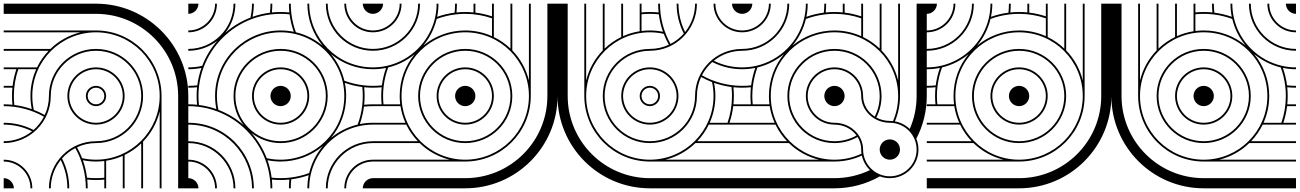

<svg xmlns="http://www.w3.org/2000/svg" viewBox="-20 -1020 7040 1040"><path d="M0 -55V0H55C55 -30 30 -55 0 -55ZM500 -555C469.6 -555 445 -530.4 445 -500C445 -469.6 469.6 -445 500 -445C530.4 -445 555 -469.6 555 -500C555 -530.4 530.4 -555 500 -555ZM500 -545C524.8 -545 545 -524.8 545 -500C545 -475.2 524.8 -455 500 -455C475.2 -455 455 -475.2 455 -500C455 -524.8 475.2 -545 500 -545ZM500 -655C414.4 -655 345 -585.6 345 -500C345 -414.4 414.4 -345 500 -345C585.6 -345 655 -414.4 655 -500C655 -585.6 585.6 -655 500 -655ZM500 -645C580 -645 645 -580 645 -500C645 -420 580 -355 500 -355C420 -355 355 -420 355 -500C355 -580 420 -645 500 -645ZM0 -855V-845H416C353.7 -829.9 297.7 -798.2 253.1 -755H0V-745H243.2C217.9 -718.6 196.7 -688.2 180.6 -655H0V-645H68.6C58.9 -616.2 52 -586.1 48.3 -555H0V-545H47.2C45.7 -530.2 45 -515.2 45 -500C45 -484 45.8 -468.2 47.4 -452.6C31.9 -454.2 16 -455 0 -455V-445C79.2 -445 153.5 -424.3 217.9 -388C203.8 -360.6 184.7 -336.2 161.8 -316C113.2 -340.9 58.2 -355 0 -355V-345C55.1 -345 107.2 -332.1 153.5 -309C111.4 -275.2 58.1 -255 0 -255V-245C140.8 -245 255 -359.2 255 -500C255 -635.2 364.8 -745 500 -745C635.2 -745 745 -635.2 745 -500C745 -364.8 635.2 -255 500 -255C359.2 -255 245 -140.8 245 0H255C255 -58.1 275.2 -111.4 309 -153.5C332.1 -107.2 345 -55.1 345 0H355C355 -58.2 340.9 -113.2 316 -161.8C336.2 -184.7 360.6 -203.8 388 -217.9C424.3 -153.5 445 -79.2 445 0H455C455 -16 454.2 -31.9 452.6 -47.4C468.1 -45.8 484 -45 500 -45C515.2 -45 530.2 -45.7 545 -47.2V0H555V-149.2C586.6 -154.2 616.8 -163.2 645 -175.9V0H655V-180.6C688.2 -196.7 718.6 -217.9 745 -243.2V0H755V-253.1C798.2 -297.7 829.9 -353.7 845 -416V0H855V-500C855 -696 696 -855 500 -855ZM0 -1000V-945H500C745.6 -945 945 -745.6 945 -500V0H1000V-500C1000 -776 776 -1000 500 -1000ZM79.2 -645H175.9C156 -600.7 145 -551.6 145 -500C145 -475.7 147.5 -451.9 152.1 -428.9C122 -439.6 90.3 -447.2 57.6 -451.4C55.9 -467.3 55 -483.6 55 -500C55 -550.8 63.5 -599.5 79.2 -645ZM500 -845C690.4 -845 845 -690.4 845 -500C845 -309.6 690.4 -155 500 -155C474.2 -155 449 -157.8 424.8 -163.2C416.9 -183.7 407.6 -203.4 397 -222.3C428.3 -236.9 463.2 -245 500 -245C640.8 -245 755 -359.2 755 -500C755 -640.8 640.8 -755 500 -755C359.2 -755 245 -640.8 245 -500C245 -463.2 236.9 -428.3 222.3 -397C203.4 -407.6 183.7 -416.9 163.2 -424.8C157.8 -449 155 -474.2 155 -500C155 -690.4 309.6 -845 500 -845ZM428.9 -152.1C451.9 -147.5 475.7 -145 500 -145C515.2 -145 530.3 -146 545 -147.8V-57.2C530.2 -55.8 515.2 -55 500 -55C483.6 -55 467.3 -55.9 451.4 -57.6C447.2 -90.3 439.6 -122 428.9 -152.1ZM0 -155V-145C80 -145 145 -80 145 0H155C155 -85.6 85.6 -155 0 -155Z M1945 -1000C1945 -970 1970 -945 2000 -945V-1000ZM1000 -945C1030 -945 1055 -970 1055 -1000H1000ZM1000 0H1055C1055 -30 1030 -55 1000 -55ZM1945 0H2000V-55C1970 -55 1945 -30 1945 0ZM1000 -445C1018 -445 1035.3 -444 1052.5 -441.9C1088.9 -437.6 1124 -429 1157.2 -416.4C1282.2 -369.2 1373.6 -270.5 1416.4 -157.2C1429 -124 1437.6 -88.9 1441.9 -52.5C1444 -35.3 1445 -18 1445 0H1455C1455 -16 1454.2 -31.9 1452.6 -47.4C1468.1 -45.8 1484 -45 1500 -45C1516 -45 1531.9 -45.8 1547.4 -47.4C1545.8 -31.9 1545 -16 1545 0H1555C1555 -16 1555.9 -32.7 1557.6 -48.6C1590.3 -52.8 1622 -60.4 1652.1 -71.1C1646.6 -44 1645 -22 1645 0H1655C1655 -23 1656.9 -47.4 1663.8 -77.8C1693.7 -205.7 1794.2 -306.7 1922.2 -336.2C1947.2 -342 1973 -345 2000 -345V-355C1976 -355 1951.9 -352.5 1928.9 -347.9C1939.6 -378 1947.2 -409.7 1951.4 -442.4C1967.3 -444.1 1984 -445 2000 -445V-455C1984 -455 1968.1 -454.2 1952.6 -452.6C1954.2 -468.1 1955 -484 1955 -500C1955 -516 1954.2 -531.9 1952.6 -547.4C1968.1 -545.8 1984 -545 2000 -545V-555C1982 -555 1964.7 -556 1947.5 -558.1C1912 -562.3 1877.8 -570.6 1845.3 -582.7C1832.4 -636.7 1807.1 -686 1772.6 -727.3C1833.5 -676.2 1912 -645 2000 -645V-655C1805 -655 1655 -815 1655 -1000H1645C1645 -915 1675.8 -834.5 1727.9 -772.1C1686.5 -806.9 1637 -832.3 1582.7 -845.3C1570.6 -877.8 1562.3 -912 1558.1 -947.5C1556 -964.7 1555 -982 1555 -1000H1545C1545 -984 1545.8 -968.1 1547.4 -952.6C1531.9 -954.2 1516 -955 1500 -955C1484 -955 1468.1 -954.2 1452.6 -952.6C1454.2 -968.1 1455 -984 1455 -1000H1445C1445 -984 1444.1 -967.3 1442.4 -951.4C1409.7 -947.2 1378 -939.6 1347.9 -928.9C1352.5 -951.9 1355 -976 1355 -1000H1345C1345 -974 1342.2 -949 1336.8 -924.8C1286.4 -905.4 1240.3 -877.3 1200.4 -842.4C1234.6 -885.8 1255 -941 1255 -1000H1245C1245 -865 1135 -755 1000 -755V-745C1059 -745 1114.2 -765.4 1157.6 -799.6C1122.7 -759.7 1094.6 -713.6 1075.2 -663.2C1051 -657.8 1026 -655 1000 -655V-645C1024 -645 1048.1 -647.5 1071.1 -652.1C1060.4 -622 1052.8 -590.3 1048.6 -557.6C1032.7 -555.9 1016 -555 1000 -555V-545C1016 -545 1031.9 -545.8 1047.4 -547.4C1045.8 -531.9 1045 -516 1045 -500C1045 -484 1045.8 -468.1 1047.4 -452.6C1031.9 -454.2 1016 -455 1000 -455ZM1845 -1000C1845 -914 1914 -845 2000 -845V-855C1920 -855 1855 -920 1855 -1000ZM1745 -1000C1745 -859 1859 -745 2000 -745V-755C1865 -755 1755 -865 1755 -1000ZM1000 -845C1086 -845 1155 -914 1155 -1000H1145C1145 -920 1080 -855 1000 -855ZM1000 -145C1080 -145 1145 -80 1145 0H1155C1155 -86 1086 -155 1000 -155ZM1000 -245C1135 -245 1245 -135 1245 0H1255C1255 -141 1141 -255 1000 -255ZM1000 -345C1200 -345 1345 -181 1345 0H1355C1355 -187 1206 -355 1000 -355ZM1845 0H1855C1855 -80 1920 -145 2000 -145V-155C1914 -155 1845 -86 1845 0ZM1745 0H1755C1755 -135 1865 -245 2000 -245V-255C1859 -255 1745 -141 1745 0ZM1445 -500C1445 -469.6 1469.6 -445 1500 -445C1530.4 -445 1555 -469.6 1555 -500C1555 -530.4 1530.4 -555 1500 -555C1469.6 -555 1445 -530.4 1445 -500ZM1355 -500C1355 -580 1420 -645 1500 -645C1580 -645 1645 -580 1645 -500C1645 -420 1580 -355 1500 -355C1420 -355 1355 -420 1355 -500ZM1345 -500C1345 -414.4 1414.4 -345 1500 -345C1585.6 -345 1655 -414.4 1655 -500C1655 -585.6 1585.6 -655 1500 -655C1414.4 -655 1345 -585.6 1345 -500ZM1255 -500C1255 -635.2 1364.8 -745 1500 -745C1635.2 -745 1745 -635.2 1745 -500C1745 -364.8 1635.2 -255 1500 -255C1364.8 -255 1255 -364.8 1255 -500ZM1155 -500C1155 -695.4 1314.5 -845 1500 -845C1526.8 -845 1552.8 -842 1577.8 -836.2C1705.8 -806.7 1806.7 -705.8 1836.2 -577.8C1842 -552.8 1845 -526.8 1845 -500C1845 -304.6 1685.5 -155 1500 -155C1474.2 -155 1449 -157.8 1424.8 -163.2C1405.9 -212.4 1377.9 -258.9 1342.2 -299.7C1385.6 -265.5 1440.4 -245 1500 -245C1640.8 -245 1755 -359.2 1755 -500C1755 -640.8 1640.8 -755 1500 -755C1359.2 -755 1245 -640.8 1245 -500C1245 -440.5 1265.4 -385.8 1299.6 -342.4C1260.4 -376.7 1214.6 -405 1163.2 -424.8C1157.8 -449 1155 -474.2 1155 -500ZM1772.4 -272.3C1823.6 -333.2 1855 -412.1 1855 -500C1855 -524.3 1852.5 -548.1 1847.9 -571.1C1878 -560.4 1909.7 -552.8 1942.4 -548.6C1944.1 -532.7 1945 -516.4 1945 -500C1945 -482.2 1944 -464.7 1941.9 -447.5C1937.7 -412 1929.4 -377.8 1917.3 -345.3C1863.1 -332.4 1813.7 -306.9 1772.4 -272.3ZM1428.9 -152.1C1451.9 -147.5 1475.7 -145 1500 -145C1585.7 -145 1666 -176 1728.5 -228.4C1693.5 -186.9 1667.9 -137.2 1654.7 -82.7C1622.2 -70.6 1588 -62.3 1552.5 -58.1C1535.3 -56 1517.8 -55 1500 -55C1483.6 -55 1467.3 -55.9 1451.4 -57.6C1447.2 -90.3 1439.6 -122 1428.9 -152.1ZM1055 -500C1055 -517.8 1056 -535.3 1058.1 -552.5C1062.4 -588.9 1071 -624 1083.6 -657.2C1128.7 -776.4 1223.6 -871.3 1342.8 -916.4C1376 -929 1411.1 -937.6 1447.5 -941.9C1464.7 -944 1482.2 -945 1500 -945C1516.4 -945 1532.7 -944.1 1548.6 -942.4C1552.8 -909.7 1560.4 -878 1571.1 -847.9C1548.1 -852.5 1524.3 -855 1500 -855C1309.1 -855 1145 -701 1145 -500C1145 -475.7 1147.5 -451.9 1152.1 -428.9C1122 -439.6 1090.3 -447.2 1057.6 -451.4C1055.9 -467.3 1055 -483.6 1055 -500Z M2055 -1000H2000V-945C2030 -945 2055 -970 2055 -1000ZM2855 -1000H2845V-584C2829.9 -646.3 2798.2 -702.3 2755 -746.9V-1000H2745V-756.8C2718.6 -782.1 2688.2 -803.3 2655 -819.4V-1000H2645V-931.4C2616.2 -941.1 2586.1 -948 2555 -951.7V-1000H2545V-952.8C2530.2 -954.3 2515.2 -955 2500 -955C2483.1 -955 2468 -954.2 2452.6 -952.6C2454.2 -968.2 2455 -984 2455 -1000H2445C2445 -983.6 2444.1 -967.3 2442.4 -951.4C2409.7 -947.2 2378 -939.6 2347.9 -928.9C2353.4 -956 2355 -978.3 2355 -1000H2345C2345 -976.7 2343.1 -952.6 2336.2 -922.2C2306.3 -794.3 2205.8 -693.3 2077.8 -663.8C2052.8 -658 2026.8 -655 2000 -655V-645C2024.3 -645 2048.1 -647.5 2071.1 -652.1C2060.4 -622 2052.8 -590.3 2048.6 -557.6C2032.7 -555.9 2016.4 -555 2000 -555V-545C2016 -545 2031.9 -545.8 2047.4 -547.4C2045.8 -531.9 2045 -516 2045 -500C2045 -484.8 2045.7 -469.8 2047.2 -455H2000V-445H2149.2C2154.2 -413.4 2163.2 -383.2 2175.9 -355H2000V-345H2180.6C2196.7 -311.8 2217.9 -281.4 2243.2 -255H2000V-245H2253.1C2297.7 -201.8 2353.7 -170.1 2416 -155H2000V-145H2500C2696 -145 2855 -304 2855 -500ZM2155 -1000H2145C2145 -920 2080 -855 2000 -855V-845C2085.6 -845 2155 -914.4 2155 -1000ZM2255 -1000H2245C2245 -864.8 2135.2 -755 2000 -755V-745C2140.8 -745 2255 -859.2 2255 -1000ZM2555 -500C2555 -530.4 2530.4 -555 2500 -555C2469.6 -555 2445 -530.4 2445 -500C2445 -469.6 2469.6 -445 2500 -445C2530.4 -445 2555 -469.6 2555 -500ZM2655 -500C2655 -585.6 2585.6 -655 2500 -655C2414.4 -655 2345 -585.6 2345 -500C2345 -414.4 2414.4 -345 2500 -345C2585.6 -345 2655 -414.4 2655 -500ZM2645 -500C2645 -420 2580 -355 2500 -355C2420 -355 2355 -420 2355 -500C2355 -580 2420 -645 2500 -645C2580 -645 2645 -580 2645 -500ZM2755 -500C2755 -640.8 2640.8 -755 2500 -755C2359.2 -755 2245 -640.8 2245 -500C2245 -359.2 2359.2 -245 2500 -245C2640.8 -245 2755 -359.2 2755 -500ZM2745 -500C2745 -364.8 2635.2 -255 2500 -255C2364.8 -255 2255 -364.8 2255 -500C2255 -635.2 2364.8 -745 2500 -745C2635.2 -745 2745 -635.2 2745 -500ZM3000 -1000H2945V-500C2945 -254.4 2745.6 -55 2500 -55H2000V0H2500C2776 0 3000 -224 3000 -500ZM2226.6 -726.9C2175.9 -666 2145 -587.5 2145 -500C2145 -484.8 2146 -469.7 2147.8 -455H2057.2C2055.8 -469.8 2055 -484.8 2055 -500C2055 -517.8 2056 -535.3 2058.1 -552.5C2062.3 -588 2070.6 -622.2 2082.7 -654.7C2136.5 -667.5 2185.4 -692.6 2226.6 -726.9ZM2645 -920.8V-824.1C2600.7 -844 2551.6 -855 2500 -855C2414.5 -855 2334.7 -824.4 2272.4 -772.7C2306.9 -814 2332.2 -863.3 2345.3 -917.3C2377.8 -929.4 2412 -937.7 2447.5 -941.9C2464.7 -944 2481.2 -945 2500 -945C2550.8 -945 2599.5 -936.5 2645 -920.8ZM2845 -500C2845 -309.6 2690.4 -155 2500 -155C2309.6 -155 2155 -309.6 2155 -500C2155 -695.4 2313.5 -845 2500 -845C2690.4 -845 2845 -690.4 2845 -500Z M4000 -945V-1000H3945C3945 -970 3970 -945 4000 -945ZM3500 -445C3530.4 -445 3555 -469.6 3555 -500C3555 -530.4 3530.4 -555 3500 -555C3469.6 -555 3445 -530.4 3445 -500C3445 -469.6 3469.6 -445 3500 -445ZM3500 -455C3475.2 -455 3455 -475.2 3455 -500C3455 -524.8 3475.2 -545 3500 -545C3524.8 -545 3545 -524.8 3545 -500C3545 -475.2 3524.8 -455 3500 -455ZM3500 -345C3585.6 -345 3655 -414.4 3655 -500C3655 -585.6 3585.6 -655 3500 -655C3414.4 -655 3345 -585.6 3345 -500C3345 -414.4 3414.4 -345 3500 -345ZM3500 -355C3420 -355 3355 -420 3355 -500C3355 -580 3420 -645 3500 -645C3580 -645 3645 -580 3645 -500C3645 -420 3580 -355 3500 -355ZM4000 -145V-155H3584C3646.3 -170.1 3702.3 -201.8 3746.9 -245H4000V-255H3756.8C3782.1 -281.4 3803.3 -311.8 3819.4 -345H4000V-355H3931.4C3941.1 -383.8 3948 -413.9 3951.7 -445H4000V-455H3952.8C3954.3 -469.8 3955 -484.8 3955 -500C3955 -516 3954.2 -531.8 3952.6 -547.4C3968.1 -545.8 3984 -545 4000 -545V-555C3920.8 -555 3846.5 -575.7 3782.1 -612C3796.2 -639.4 3815.3 -663.8 3838.2 -684C3886.8 -659.1 3941.8 -645 4000 -645V-655C3944.9 -655 3892.8 -667.9 3846.5 -691C3888.6 -724.8 3941.9 -745 4000 -745V-755C3859.2 -755 3745 -640.8 3745 -500C3745 -364.8 3635.2 -255 3500 -255C3364.8 -255 3255 -364.8 3255 -500C3255 -635.2 3364.8 -745 3500 -745C3640.8 -745 3755 -859.2 3755 -1000H3745C3745 -941.9 3724.8 -888.6 3691 -846.5C3667.9 -892.8 3655 -944.9 3655 -1000H3645C3645 -941.8 3659.1 -886.8 3684 -838.2C3663.8 -815.3 3639.4 -796.2 3612 -782.1C3575.7 -846.5 3555 -920.8 3555 -1000H3545C3545 -984 3545.8 -968.1 3547.4 -952.6C3531.9 -954.2 3516 -955 3500 -955C3484.8 -955 3469.8 -954.3 3455 -952.8V-1000H3445V-850.8C3413.4 -845.8 3383.2 -836.8 3355 -824.1V-1000H3345V-819.4C3311.8 -803.3 3281.4 -782.1 3255 -756.8V-1000H3245V-746.9C3201.8 -702.3 3170.1 -646.3 3155 -584V-1000H3145V-500C3145 -304 3304 -145 3500 -145ZM4000 0V-55H3500C3254.4 -55 3055 -254.4 3055 -500V-1000H3000V-500C3000 -224 3224 0 3500 0ZM3920.8 -355H3824.1C3844 -399.3 3855 -448.4 3855 -500C3855 -524.3 3852.5 -548.1 3847.9 -571.1C3878 -560.4 3909.7 -552.8 3942.4 -548.6C3944.1 -532.7 3945 -516.4 3945 -500C3945 -449.2 3936.5 -400.5 3920.8 -355ZM3500 -155C3309.6 -155 3155 -309.6 3155 -500C3155 -690.4 3309.6 -845 3500 -845C3525.8 -845 3551 -842.2 3575.2 -836.8C3583.1 -816.3 3592.4 -796.6 3603 -777.7C3571.7 -763.1 3536.8 -755 3500 -755C3359.2 -755 3245 -640.8 3245 -500C3245 -359.2 3359.2 -245 3500 -245C3640.8 -245 3755 -359.2 3755 -500C3755 -536.8 3763.1 -571.7 3777.7 -603C3796.6 -592.4 3816.3 -583.1 3836.8 -575.2C3842.2 -551 3845 -525.8 3845 -500C3845 -309.6 3690.4 -155 3500 -155ZM3571.1 -847.9C3548.1 -852.5 3524.3 -855 3500 -855C3484.8 -855 3469.7 -854 3455 -852.2V-942.8C3469.8 -944.2 3484.8 -945 3500 -945C3516.4 -945 3532.7 -944.1 3548.6 -942.4C3552.8 -909.7 3560.4 -878 3571.1 -847.9ZM4000 -845V-855C3920 -855 3855 -920 3855 -1000H3845C3845 -914.4 3914.4 -845 4000 -845Z M4055 -1000H4000V-945C4030 -945 4055 -970 4055 -1000ZM5000 -1000H4955H4950H4945V-500C4945 -436.5 4931.7 -376.1 4907.7 -321.4C4886 -342.4 4858.3 -357.1 4827.4 -362.6C4845.2 -404.9 4855 -451.3 4855 -500V-1000H4845V-584C4829.9 -646.3 4798.2 -702.3 4755 -746.9V-1000H4745V-756.8C4718.6 -782.1 4688.2 -803.3 4655 -819.4V-1000H4645V-931.4C4616.2 -941.1 4586.1 -948 4555 -951.7V-1000H4545V-952.8C4530.2 -954.3 4515.2 -955 4500 -955C4483.1 -955 4468 -954.2 4452.6 -952.6C4454.2 -968.2 4455 -984 4455 -1000H4445C4445 -983.6 4444.1 -967.3 4442.4 -951.4C4409.7 -947.2 4378 -939.6 4347.9 -928.9C4353.4 -956 4355 -978.3 4355 -1000H4345C4345 -976.7 4343.1 -952.6 4336.2 -922.2C4306.3 -794.3 4205.8 -693.3 4077.8 -663.8C4052.8 -658 4026.8 -655 4000 -655V-645C4024.3 -645 4048.1 -647.5 4071.1 -652.1C4060.4 -622 4052.8 -590.3 4048.6 -557.6C4032.7 -555.9 4016.4 -555 4000 -555V-545C4016 -545 4031.9 -545.8 4047.4 -547.4C4045.8 -531.9 4045 -516 4045 -500C4045 -484.8 4045.7 -469.8 4047.2 -455H4000V-445H4149.2C4154.2 -413.4 4163.2 -383.2 4175.9 -355H4000V-345H4180.6C4196.7 -311.8 4217.9 -281.4 4243.2 -255H4000V-245H4253.1C4297.7 -201.8 4353.7 -170.1 4416 -155H4000V-145H4500C4553 -145 4603.3 -156.6 4648.4 -177.5C4655 -146.9 4670.6 -119.6 4692.3 -98.6C4634.1 -70.7 4568.8 -55 4500 -55H4000V-50V-45V0H4500C4589.4 0 4673.4 -23.5 4746 -64.7C4762.8 -58.4 4781 -55 4800 -55C4885.6 -55 4955 -124.4 4955 -210C4955 -230.8 4950.9 -250.7 4943.4 -268.9C4979.6 -338 5000 -416.6 5000 -500ZM4845 -500C4845 -451.7 4835.1 -405.8 4817.2 -364.1C4811.5 -364.7 4805.8 -365 4800 -365C4773.3 -365 4748.3 -371.7 4726.8 -383.4C4744.8 -418.4 4755 -458 4755 -500C4755 -640.8 4640.8 -755 4500 -755C4359.2 -755 4245 -640.8 4245 -500C4245 -359.2 4359.2 -245 4500 -245C4545.5 -245 4588.3 -257 4625.3 -277.9C4637.8 -257.9 4645 -234.7 4645 -210C4645 -202.4 4645.5 -194.9 4646.6 -187.6C4602.1 -166.7 4552.4 -155 4500 -155C4309.6 -155 4155 -309.6 4155 -500C4155 -695.4 4313.5 -845 4500 -845C4690.4 -845 4845 -690.4 4845 -500ZM4945 -210C4945 -130 4880 -65 4800 -65C4720 -65 4655 -130 4655 -210C4655 -290.3 4585.3 -355 4500 -355C4420 -355 4355 -420 4355 -500C4355 -580 4420 -645 4500 -645C4580 -645 4645 -580 4645 -500C4645 -419.7 4714.7 -355 4800 -355C4880 -355 4945 -290 4945 -210ZM4745 -500C4745 -459.9 4735.3 -422 4718.2 -388.5C4680 -412.9 4655 -453.8 4655 -500C4655 -585.6 4585.6 -655 4500 -655C4414.4 -655 4345 -585.6 4345 -500C4345 -414.4 4414.4 -345 4500 -345C4549.8 -345 4593.6 -321.6 4619.7 -286.2C4584.3 -266.3 4543.5 -255 4500 -255C4364.8 -255 4255 -364.8 4255 -500C4255 -635.2 4364.8 -745 4500 -745C4635.2 -745 4745 -635.2 4745 -500ZM4155 -1000H4145C4145 -920 4080 -855 4000 -855V-845C4085.6 -845 4155 -914.4 4155 -1000ZM4255 -1000H4245C4245 -864.8 4135.2 -755 4000 -755V-745C4140.8 -745 4255 -859.2 4255 -1000ZM4555 -500C4555 -530.4 4530.4 -555 4500 -555C4469.6 -555 4445 -530.4 4445 -500C4445 -469.6 4469.6 -445 4500 -445C4530.4 -445 4555 -469.6 4555 -500ZM4226.6 -726.9C4175.9 -666 4145 -587.5 4145 -500C4145 -484.8 4146 -469.7 4147.8 -455H4057.2C4055.8 -469.8 4055 -484.8 4055 -500C4055 -517.8 4056 -535.3 4058.1 -552.5C4062.3 -588 4070.6 -622.2 4082.7 -654.7C4136.5 -667.5 4185.4 -692.6 4226.6 -726.9ZM4645 -920.8V-824.1C4600.7 -844 4551.6 -855 4500 -855C4414.5 -855 4334.7 -824.4 4272.4 -772.7C4306.9 -814 4332.2 -863.3 4345.3 -917.3C4377.8 -929.4 4412 -937.7 4447.5 -941.9C4464.7 -944 4481.2 -945 4500 -945C4550.8 -945 4599.5 -936.5 4645 -920.8ZM4855 -210C4855 -240.4 4830.4 -265 4800 -265C4769.6 -265 4745 -240.4 4745 -210C4745 -179.6 4769.6 -155 4800 -155C4830.4 -155 4855 -179.6 4855 -210Z M5055 -1000H5000V-945C5030 -945 5055 -970 5055 -1000ZM5855 -1000H5845V-584C5829.9 -646.3 5798.2 -702.3 5755 -746.9V-1000H5745V-756.8C5718.6 -782.1 5688.2 -803.3 5655 -819.4V-1000H5645V-931.4C5616.2 -941.1 5586.1 -948 5555 -951.7V-1000H5545V-952.8C5530.2 -954.3 5515.2 -955 5500 -955C5483.1 -955 5468 -954.2 5452.6 -952.6C5454.2 -968.2 5455 -984 5455 -1000H5445C5445 -983.6 5444.1 -967.3 5442.4 -951.4C5409.7 -947.2 5378 -939.6 5347.9 -928.9C5353.4 -956 5355 -978.3 5355 -1000H5345C5345 -976.7 5343.1 -952.6 5336.2 -922.2C5306.3 -794.3 5205.8 -693.3 5077.8 -663.8C5052.8 -658 5026.8 -655 5000 -655V-645C5024.3 -645 5048.1 -647.5 5071.1 -652.1C5060.4 -622 5052.8 -590.3 5048.6 -557.6C5032.7 -555.9 5016.4 -555 5000 -555V-545C5016 -545 5031.9 -545.8 5047.4 -547.4C5045.8 -531.9 5045 -516 5045 -500C5045 -484.8 5045.7 -469.8 5047.2 -455H5000V-445H5149.2C5154.2 -413.4 5163.2 -383.2 5175.9 -355H5000V-345H5180.6C5196.7 -311.8 5217.9 -281.4 5243.2 -255H5000V-245H5253.1C5297.7 -201.8 5353.7 -170.1 5416 -155H5000V-145H5500C5696 -145 5855 -304 5855 -500ZM5155 -1000H5145C5145 -920 5080 -855 5000 -855V-845C5085.6 -845 5155 -914.4 5155 -1000ZM5255 -1000H5245C5245 -864.8 5135.2 -755 5000 -755V-745C5140.8 -745 5255 -859.2 5255 -1000ZM5555 -500C5555 -530.4 5530.4 -555 5500 -555C5469.6 -555 5445 -530.4 5445 -500C5445 -469.6 5469.6 -445 5500 -445C5530.4 -445 5555 -469.6 5555 -500ZM5655 -500C5655 -585.6 5585.6 -655 5500 -655C5414.4 -655 5345 -585.6 5345 -500C5345 -414.4 5414.4 -345 5500 -345C5585.6 -345 5655 -414.4 5655 -500ZM5645 -500C5645 -420 5580 -355 5500 -355C5420 -355 5355 -420 5355 -500C5355 -580 5420 -645 5500 -645C5580 -645 5645 -580 5645 -500ZM5755 -500C5755 -640.8 5640.8 -755 5500 -755C5359.2 -755 5245 -640.8 5245 -500C5245 -359.2 5359.2 -245 5500 -245C5640.8 -245 5755 -359.2 5755 -500ZM5745 -500C5745 -364.8 5635.2 -255 5500 -255C5364.8 -255 5255 -364.8 5255 -500C5255 -635.2 5364.8 -745 5500 -745C5635.2 -745 5745 -635.2 5745 -500ZM6000 -1000H5945V-500C5945 -254.4 5745.6 -55 5500 -55H5000V0H5500C5776 0 6000 -224 6000 -500ZM5226.6 -726.9C5175.9 -666 5145 -587.5 5145 -500C5145 -484.8 5146 -469.7 5147.8 -455H5057.2C5055.8 -469.8 5055 -484.8 5055 -500C5055 -517.8 5056 -535.3 5058.1 -552.5C5062.3 -588 5070.6 -622.2 5082.7 -654.7C5136.5 -667.5 5185.4 -692.6 5226.6 -726.9ZM5645 -920.8V-824.1C5600.7 -844 5551.6 -855 5500 -855C5414.5 -855 5334.7 -824.4 5272.4 -772.7C5306.9 -814 5332.2 -863.3 5345.3 -917.3C5377.8 -929.4 5412 -937.7 5447.5 -941.9C5464.7 -944 5481.2 -945 5500 -945C5550.8 -945 5599.5 -936.5 5645 -920.8ZM5845 -500C5845 -309.6 5690.4 -155 5500 -155C5309.6 -155 5155 -309.6 5155 -500C5155 -695.4 5313.5 -845 5500 -845C5690.4 -845 5845 -690.4 5845 -500Z M7000 -945V-1000H6945C6945 -970 6970 -945 7000 -945ZM7000 -145V-155H6584C6646.3 -170.1 6702.3 -201.8 6746.9 -245H7000V-255H6756.8C6782.1 -281.4 6803.3 -311.8 6819.4 -345H7000V-355H6931.4C6941.1 -383.8 6948 -413.9 6951.7 -445H7000V-455H6952.8C6954.3 -469.8 6955 -484.8 6955 -500C6955 -516.9 6954.2 -532 6952.6 -547.4C6968.2 -545.8 6984 -545 7000 -545V-555C6983.6 -555 6967.3 -555.9 6951.4 -557.6C6947.2 -590.3 6939.6 -622 6928.9 -652.1C6956 -646.6 6978.3 -645 7000 -645V-655C6976.7 -655 6952.6 -656.9 6922.2 -663.8C6794.3 -693.7 6693.3 -794.2 6663.8 -922.2C6658 -947.2 6655 -973.2 6655 -1000H6645C6645 -975.7 6647.5 -951.9 6652.1 -928.9C6622 -939.6 6590.3 -947.2 6557.6 -951.4C6555.9 -967.3 6555 -983.6 6555 -1000H6545C6545 -984 6545.8 -968.1 6547.4 -952.6C6531.9 -954.2 6516 -955 6500 -955C6484.8 -955 6469.8 -954.3 6455 -952.8V-1000H6445V-850.8C6413.4 -845.8 6383.2 -836.8 6355 -824.1V-1000H6345V-819.4C6311.8 -803.3 6281.4 -782.1 6255 -756.8V-1000H6245V-746.9C6201.8 -702.3 6170.1 -646.3 6155 -584V-1000H6145V-500C6145 -304 6304 -145 6500 -145ZM7000 -845V-855C6920 -855 6855 -920 6855 -1000H6845C6845 -914.4 6914.4 -845 7000 -845ZM7000 -745V-755C6864.8 -755 6755 -864.8 6755 -1000H6745C6745 -859.2 6859.2 -745 7000 -745ZM6500 -445C6530.4 -445 6555 -469.6 6555 -500C6555 -530.4 6530.4 -555 6500 -555C6469.6 -555 6445 -530.4 6445 -500C6445 -469.6 6469.6 -445 6500 -445ZM6500 -345C6585.6 -345 6655 -414.4 6655 -500C6655 -585.6 6585.6 -655 6500 -655C6414.4 -655 6345 -585.6 6345 -500C6345 -414.4 6414.4 -345 6500 -345ZM6500 -355C6420 -355 6355 -420 6355 -500C6355 -580 6420 -645 6500 -645C6580 -645 6645 -580 6645 -500C6645 -420 6580 -355 6500 -355ZM6500 -245C6640.8 -245 6755 -359.2 6755 -500C6755 -640.8 6640.8 -755 6500 -755C6359.2 -755 6245 -640.8 6245 -500C6245 -359.2 6359.2 -245 6500 -245ZM6500 -255C6364.8 -255 6255 -364.8 6255 -500C6255 -635.2 6364.8 -745 6500 -745C6635.2 -745 6745 -635.2 6745 -500C6745 -364.8 6635.2 -255 6500 -255ZM7000 0V-55H6500C6254.4 -55 6055 -254.4 6055 -500V-1000H6000V-500C6000 -224 6224 0 6500 0ZM6726.9 -773.4C6666 -824.1 6587.5 -855 6500 -855C6484.8 -855 6469.7 -854 6455 -852.2V-942.8C6469.8 -944.2 6484.8 -945 6500 -945C6517.8 -945 6535.3 -944 6552.5 -941.9C6588 -937.7 6622.2 -929.4 6654.7 -917.3C6667.5 -863.5 6692.6 -814.6 6726.9 -773.4ZM6920.8 -355H6824.1C6844 -399.3 6855 -448.4 6855 -500C6855 -585.5 6824.4 -665.3 6772.7 -727.6C6814 -693.1 6863.3 -667.8 6917.3 -654.7C6929.4 -622.2 6937.7 -588 6941.9 -552.5C6944 -535.3 6945 -518.8 6945 -500C6945 -449.2 6936.5 -400.5 6920.8 -355ZM6500 -155C6309.6 -155 6155 -309.6 6155 -500C6155 -690.4 6309.6 -845 6500 -845C6695.4 -845 6845 -686.5 6845 -500C6845 -309.6 6690.4 -155 6500 -155Z"/></svg>

Font: GlukFramesM7
Style: Medium
Weight: 500
Monospace: yes
Designer: gluk
Foundry: gluk
Version: Version 1.01